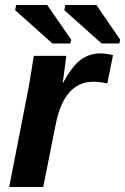

<svg xmlns="http://www.w3.org/2000/svg" viewBox="-20 -753 504 773"><path d="M412 -417Q380 -424 356 -424Q238 -424 204 -251L154 0H17L96 -405Q101 -434 106 -465Q111 -496 116 -528H247L236 -444L232 -420H234Q270 -486 304.5 -512Q339 -538 384 -538Q408 -538 435 -531ZM389 -578 239 -712 243 -733H368L464 -593L460 -578ZM191 -578 41 -712 45 -733H170L267 -593L263 -578Z"/></svg>

Font: Libra Sans Modern
Style: Bold Italic
Weight: 700
Italic angle: -12°
Foundry: Stefan Peev, Context Ltd
Version: Version 1.000